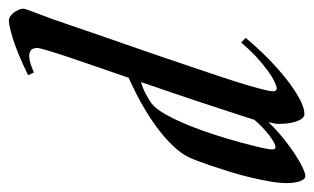

<svg xmlns="http://www.w3.org/2000/svg" viewBox="-209 -551 715 437"><g transform="rotate(-90 148.5 -332.5)"><path d="M257.8 -605Q257.8 -615.7 252.2 -619.9Q246.6 -624 238.3 -623.5Q230 -623 220.2 -619.9Q210.4 -616.7 202.1 -612.8L195.8 -626Q246.1 -650.4 277.6 -660.2Q309.1 -669.9 320.8 -669.9Q324.2 -669.9 328.9 -667.2Q333.5 -664.6 337.4 -659.7Q341.3 -654.8 344.2 -648.7Q347.2 -642.6 347.2 -636.2Q347.2 -632.3 335.9 -603.8Q324.7 -575.2 309.1 -528.8Q299.8 -501.5 288.6 -468.8Q277.3 -436 264.9 -400.6Q252.4 -365.2 240 -328.6Q227.5 -292 215.8 -257.3Q204.1 -222.7 193.6 -191.2Q183.1 -159.7 175.5 -134.8Q168 -109.9 163.6 -92.5Q159.2 -75.2 159.2 -68.8Q159.2 -60.1 166 -60.1Q171.4 -60.5 182.1 -65.7Q192.9 -70.8 206.8 -81.1Q220.7 -91.3 237.1 -106.2Q253.4 -121.1 270 -141.1L280.8 -130.9Q259.3 -105 234.9 -80.8Q210.4 -56.6 186.8 -38.1Q163.1 -19.5 142.3 -8.3Q121.6 2.9 107.9 2.9Q101.1 2.9 96.7 -3.2Q92.3 -9.3 89.6 -18.6Q86.9 -27.8 85.9 -38.1Q85 -48.3 85 -57.1Q85 -61 86.2 -66.2Q87.4 -71.3 88.9 -79.1Q72.8 -62 54 -46.6Q35.2 -31.2 17.8 -19.8Q0.5 -8.3 -13.4 -1.7Q-27.3 4.9 -33.2 4.9Q-38.6 4.9 -41.7 0.2Q-44.9 -4.4 -46.6 -11Q-48.3 -17.6 -49.1 -24.7Q-49.8 -31.7 -49.8 -37.1Q-49.8 -54.2 -45.9 -76.2Q-42 -98.1 -36.4 -121.6Q-30.8 -145 -23.7 -167.7Q-16.6 -190.4 -10.3 -209.2Q-3.9 -228 1 -241Q5.9 -253.9 7.8 -257.8Q16.6 -276.9 34.7 -295.9Q52.7 -314.9 77.1 -333Q101.6 -351.1 130.6 -367.4Q159.7 -383.8 189.9 -397Q203.6 -437 216.1 -472.9Q228.5 -508.8 237.8 -536.6Q247.1 -564.5 252.4 -582.5Q257.8 -600.6 257.8 -605ZM94.2 -110.8Q103 -138.2 113.3 -169.7Q123.5 -201.2 134.5 -234.4Q145.5 -267.6 157.2 -301.8Q168.9 -335.9 180.2 -369.1Q166.5 -365.2 153.1 -358.2Q139.6 -351.1 131.8 -345.2Q119.1 -335.4 106.2 -312.3Q93.3 -289.1 81.5 -260Q69.8 -231 59.8 -199.7Q49.8 -168.5 42.5 -141.4Q35.2 -114.3 31 -95.5Q26.9 -76.7 26.9 -73.2Q26.9 -69.3 27.6 -66.2Q28.3 -63 32.2 -63Q36.1 -63 43.5 -66.9Q50.8 -70.8 59.3 -77.4Q67.9 -84 77.1 -92.8Q86.4 -101.6 94.2 -110.8Z"/></g></svg>

Font: Romanesco
Style: Regular
Weight: 400
Designer: Astigmatic (AOETI)
Foundry: Astigmatic (AOETI)
Version: Version 1.000